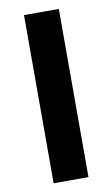

<svg xmlns="http://www.w3.org/2000/svg" viewBox="-82 -744 459 787"><g transform="rotate(-10 148.0 -350.0)"><path d="M76 -700V0H221V-700Z"/></g></svg>

Font: Jost SemiBold
Style: Regular
Weight: 600
Version: Version 3.710